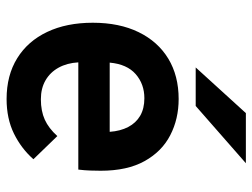

<svg xmlns="http://www.w3.org/2000/svg" viewBox="-114 -658 784 597"><g transform="rotate(90 278.5 -360.0)"><path d="M288.4 12Q214.8 12 161.6 -21Q108.3 -54 79.8 -114.2Q51.2 -174.4 51.2 -256Q51.2 -338.7 80.5 -398.6Q109.7 -458.5 162.9 -490.8Q216.2 -523 288.4 -523Q350.4 -523 400.9 -496.9Q451.5 -470.9 481.4 -417.1Q511.4 -363.4 511.4 -280.6Q511.4 -267.4 510.8 -248.6Q510.2 -229.9 507.8 -211H174.4Q176.4 -175.9 190.8 -149.8Q205.2 -123.6 230.2 -109.1Q255.2 -94.6 289.2 -94.6Q325.6 -94.6 352.5 -106.7Q379.3 -118.8 403.6 -145.8L475.6 -71.4Q442.6 -33.9 396 -10.9Q349.4 12 288.4 12ZM175.2 -308.6H390.4Q388 -341.9 375.4 -366.1Q362.8 -390.3 340.4 -403.4Q318 -416.4 286 -416.4Q241.9 -416.4 211 -389.4Q180.1 -362.4 175.2 -308.6ZM190.2 -576 332.2 -732H488L310 -576Z"/></g></svg>

Font: Overpass
Style: Regular
Weight: 400
Designer: Delve Withrington, Dave Bailey, Thomas Jockin
Foundry: Delve Fonts LLC
Version: Version 4.000